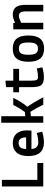

<svg xmlns="http://www.w3.org/2000/svg" viewBox="1141 -1846 718 3040"><g transform="rotate(-90 1500.0 -326.0)"><path d="M439 -94V0H68V-655H172V-94Z M956 -261 952 -187H660Q669 -79 768 -79Q837 -79 914 -104L935 -17Q903 -6 852 2.5Q801 11 768 11Q549 11 549 -237Q549 -358 603 -420.5Q657 -483 753 -483Q849 -483 901.5 -426.5Q954 -370 956 -261ZM757 -390Q710 -390 686.5 -362.5Q663 -335 660 -271H845Q845 -390 757 -390Z M1077 0V-665H1180V-284L1246 -291Q1302 -363 1344 -447L1358 -475H1470Q1407 -342 1330 -253Q1394 -162 1459 -38L1479 0H1362Q1313 -106 1250 -203L1180 -196V0Z M1559 -383V-475H1640V-589L1743 -599V-475H1930V-383H1743V-183Q1743 -128 1754 -105.5Q1765 -83 1799 -83Q1858 -83 1937 -102L1954 -13Q1867 10 1799 10Q1703 10 1671.5 -33Q1640 -76 1640 -183V-383Z M2093 -422.5Q2144 -483 2250 -483Q2356 -483 2407 -422.5Q2458 -362 2458 -236Q2458 -110 2407 -48.5Q2356 13 2250 13Q2144 13 2093 -48.5Q2042 -110 2042 -236Q2042 -362 2093 -422.5ZM2173.5 -351Q2153 -316 2153 -236Q2153 -156 2174 -120Q2195 -84 2250 -84Q2305 -84 2326 -120Q2347 -156 2347 -236Q2347 -316 2326.5 -351Q2306 -386 2250 -386Q2194 -386 2173.5 -351Z M2656 -475 2658 -446Q2739 -483 2785 -483Q2866 -483 2904.5 -435.5Q2943 -388 2943 -287V0H2840V-284Q2840 -332 2823 -359Q2806 -386 2770 -386Q2734 -386 2659 -351V0H2556V-475Z"/></g></svg>

Font: Lekton
Style: Bold
Weight: 700
Designer: Paolo Mazzetti, Luciano Perondi, Raffaele Flato, Elena Papassissa, Emilio Macchia, Michela Povoleri, Tobias Seemiller, R
Version: Version 34.000